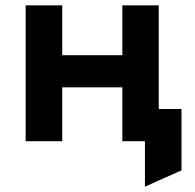

<svg xmlns="http://www.w3.org/2000/svg" viewBox="-20 -531 734 722"><path d="M76.5 0V-511H214V-323.5H440V-511H577V-121H662.5V109.5L525 171V0H440V-202.5H214V0Z"/></svg>

Font: Overpass ExtraBold
Style: Regular
Weight: 800
Designer: Delve Withrington, Dave Bailey, Thomas Jockin
Foundry: Delve Fonts LLC
Version: Version 4.000; ttfautohint (v1.8.3)